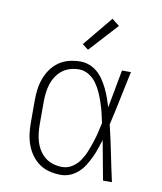

<svg xmlns="http://www.w3.org/2000/svg" viewBox="-86 -833 771 911"><g transform="rotate(10 300.0 -378.0)"><path d="M268 8Q241 8 214.5 1.5Q188 -5 166 -20Q144 -35 128 -57Q112 -79 102.5 -104.5Q93 -130 89.5 -156.5Q86 -183 86 -210V-320Q86 -347 89.5 -373.5Q93 -400 102.5 -425.5Q112 -451 128 -473Q144 -495 166 -510Q188 -525 214.5 -531.5Q241 -538 268 -538Q291 -538 312.5 -529.5Q334 -521 351 -506Q368 -491 380.5 -472Q393 -453 403 -432.5Q413 -412 420.5 -390.5Q428 -369 435 -347Q444 -393 452 -438.5Q460 -484 469 -530H512Q498 -465 484.5 -399Q471 -333 456 -268Q472 -202 485.5 -134.5Q499 -67 514 0H471Q462 -47 453.5 -94.5Q445 -142 436 -189Q429 -167 421.5 -145Q414 -123 404 -102Q394 -81 381.5 -61Q369 -41 352 -25.5Q335 -10 313.5 -1Q292 8 268 8ZM268 -30Q294 -30 316 -44Q338 -58 352.5 -79Q367 -100 376.5 -123.5Q386 -147 394 -171Q402 -195 408 -219.5Q414 -244 419 -268Q414 -293 408 -317Q402 -341 394 -364.5Q386 -388 376 -410.5Q366 -433 351.5 -453Q337 -473 315 -486.5Q293 -500 268 -500Q247 -500 226 -494Q205 -488 188 -475Q171 -462 159 -443.5Q147 -425 140.5 -404.5Q134 -384 131.5 -362.5Q129 -341 129 -320V-210Q129 -189 131.5 -167.5Q134 -146 140.5 -125.5Q147 -105 159 -86.5Q171 -68 188 -55Q205 -42 226 -36Q247 -30 268 -30ZM293 -599 264 -621 382 -764 418 -736Z"/></g></svg>

Font: Iosevka Slab XLtEx
Style: Regular
Weight: 200
Width: 7
Monospace: yes
Designer: Belleve Invis
Foundry: Belleve Invis
Version: Version 11.1.0; ttfautohint (v1.8.3)